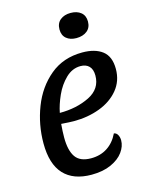

<svg xmlns="http://www.w3.org/2000/svg" viewBox="-112 -787 667 876"><g transform="rotate(-15 221.0 -349.0)"><path d="M442 -418Q442 -361 408 -320Q374 -279 318 -258Q262 -237 196 -237Q178 -237 136 -240Q133 -204 133 -176Q133 -115 154.5 -84Q176 -53 228 -53Q272 -53 305 -74.5Q338 -96 357 -136Q369 -134 375 -122.5Q381 -111 381 -97Q381 -69 361.5 -42Q342 -15 303.5 2.5Q265 20 211 20Q125 20 80 -28.5Q35 -77 35 -175Q35 -263 66.5 -344.5Q98 -426 160.5 -478Q223 -530 313 -530Q373 -530 407.5 -503.5Q442 -477 442 -418ZM143 -290Q223 -290 283.5 -320Q344 -350 344 -413Q344 -442 329.5 -457Q315 -472 289 -472Q250 -472 219 -442Q188 -412 169 -369.5Q150 -327 143 -290ZM375 -660Q375 -631 355.5 -615.5Q336 -600 305 -600Q276 -600 258 -615Q240 -630 240 -658Q240 -687 259 -702.5Q278 -718 308 -718Q338 -718 356.5 -703Q375 -688 375 -660Z"/></g></svg>

Font: Sansita Light Italic
Style: Regular
Weight: 300
Italic angle: -11°
Designer: Pablo Cosgaya
Foundry: Omnibus-Type
Version: Version 1.006